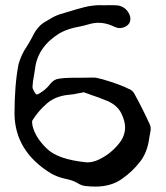

<svg xmlns="http://www.w3.org/2000/svg" viewBox="-20 -687 626 724"><path d="M339.8 16.6Q321.8 16.6 299.8 14.2Q285.2 11.7 272.5 3.4Q254.4 -7.3 227.1 -12.7Q199.7 -18.1 172.9 -32.7Q36.6 -115.7 34.7 -257.3Q34.7 -366.2 49.8 -444.3Q59.6 -481 82 -513.2Q92.8 -530.3 102.1 -548.3Q121.6 -590.3 154.8 -607.4Q161.1 -610.8 167 -614.7H167.5Q184.6 -626 204.6 -632.8Q222.2 -637.7 239.3 -643.1Q268.1 -652.3 297.9 -659.9Q327.6 -667.5 359.4 -667.5L372.6 -667L388.2 -667.5Q416 -667.5 424.8 -666.5Q454.1 -661.1 467.3 -634.3Q471.7 -625 471.7 -616.2Q471.7 -596.2 452.6 -586.4Q441.4 -581.1 431.6 -581.1Q419.9 -581.1 404.3 -589.4Q377.4 -601.1 351.1 -601.1Q334 -601.1 315.7 -595.7Q297.4 -590.3 278.3 -586.4Q237.8 -579.6 206.1 -562.5Q122.1 -511.2 112.3 -428.2Q110.4 -414.1 107.9 -400.9Q103.5 -379.4 102.5 -359.4Q102.5 -350.1 115.7 -331.5Q117.2 -331.1 120.1 -331.1Q123.5 -331.1 123.5 -331.5L130.9 -336.4H131.3Q152.3 -349.1 166 -366.2Q177.7 -382.8 192.9 -388.2Q210.4 -394 273.9 -394H294.9Q315.4 -394 333.5 -394.5Q353 -394.5 423.8 -369.6Q456.1 -357.4 465.8 -351.6H466.3Q478.5 -346.7 485.4 -335.9Q518.6 -275.9 545.9 -215.3Q548.3 -208.5 548.3 -201.2Q548.3 -200.2 547.9 -195.1Q547.4 -189.9 545.7 -181.9Q543.9 -173.8 543 -168Q536.1 -112.3 507.3 -75.9Q478.5 -39.6 443.4 -15.1Q401.9 16.6 339.8 16.6ZM309.6 -74.7Q329.6 -74.7 352.1 -85Q398.9 -106.9 431.6 -149.4Q451.7 -176.3 451.7 -207Q451.7 -230 437.7 -259Q423.8 -288.1 388.7 -304.7Q354.5 -319.3 319.3 -330.6L318.8 -331.1Q306.6 -335 293.5 -339.8L293 -338.4Q283.2 -336.9 274.4 -335Q257.8 -331.1 240.2 -329.6Q189.9 -325.2 157.2 -297.1Q124.5 -269 102.5 -233.4Q101.1 -231.9 101.1 -226.6Q101.1 -222.2 102.1 -215.3Q111.8 -169.9 156.2 -127Q196.8 -86.4 302.7 -75.2Z"/></svg>

Font: X Typewriter
Style: Regular
Weight: 400
Monospace: yes
Designer: GGBot
Version: 0.50